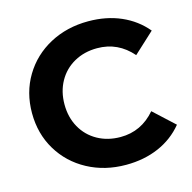

<svg xmlns="http://www.w3.org/2000/svg" viewBox="-106 -818 938 936"><g transform="rotate(-15 363.0 -350.0)"><path d="M39 -350Q39 -454 88.5 -536.5Q138 -619 224.5 -665.5Q311 -712 419 -712Q510 -712 583.5 -680Q657 -648 707 -588L603 -492Q532 -574 427 -574Q362 -574 311 -545.5Q260 -517 231.5 -466Q203 -415 203 -350Q203 -285 231.5 -234Q260 -183 311 -154.5Q362 -126 427 -126Q532 -126 603 -209L707 -113Q657 -52 583 -20Q509 12 418 12Q311 12 224.5 -34.5Q138 -81 88.5 -163.5Q39 -246 39 -350Z"/></g></svg>

Font: APTA Sans Regular
Style: Bold Italic
Weight: 700
Version: Version 7.200